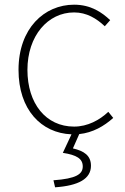

<svg xmlns="http://www.w3.org/2000/svg" viewBox="-20 -560 532 819"><path d="M215 239C315 232 368 203 368 147C368 103 338 84 291 73L318 12C376 6 424 -22 463 -57L442 -83C405 -48 354 -20 296 -20C176 -20 97 -118 97 -262C97 -407 184 -507 296 -507C350 -507 392 -481 427 -448L450 -474C415 -507 368 -540 296 -540C169 -540 59 -439 59 -262C59 -92 156 8 285 13L248 92C307 101 333 117 333 150C333 183 305 202 208 209Z"/></svg>

Font: Noto Sans CJK SC Thin
Style: Regular
Weight: 100
Designer: Ryoko NISHIZUKA 西塚涼子 (kana, bopomofo & ideographs); Paul D. Hunt (Latin, Greek & Cyrillic); Sandoll Communications 산돌커뮤니
Foundry: Adobe
Version: Version 2.004;hotconv 1.0.118;makeotfexe 2.5.65603